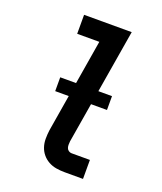

<svg xmlns="http://www.w3.org/2000/svg" viewBox="-136 -824 772 913"><g transform="rotate(20 250.0 -367.5)"><path d="M300 0Q278 0 257 -3.5Q236 -7 218 -17Q200 -27 187 -42.5Q174 -58 167.5 -77.5Q161 -97 161 -119Q161 -141 164 -163L243 -639H131V-735H372L274 -147Q273 -138 273 -129.5Q273 -121 275.5 -113.5Q278 -106 285 -101Q292 -96 300 -96H393V0ZM126 -347V-417H388V-347Z"/></g></svg>

Font: Iosevka SS04
Style: Bold Italic
Weight: 700
Italic angle: -9°
Monospace: yes
Designer: Belleve Invis
Foundry: Belleve Invis
Version: Version 19.0.0; ttfautohint (v1.8.4)